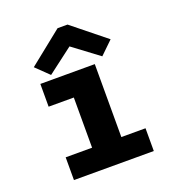

<svg xmlns="http://www.w3.org/2000/svg" viewBox="-126 -787 815 888"><g transform="rotate(-20 281.5 -343.0)"><path d="M154 -493 279 -588 406 -493 469 -554 305 -686H256L91 -554ZM87 0H480V-112H361V-471H93V-359H217V-112H87Z"/></g></svg>

Font: Inconsolata SemiExpanded Black
Style: Regular
Weight: 900
Width: 6
Monospace: yes
Designer: Raph Levien, Cyreal, Brenton Simpson
Foundry: Raph Levien, Cyreal, Google
Version: Version 3.100